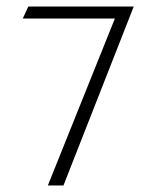

<svg xmlns="http://www.w3.org/2000/svg" viewBox="-20 -585 479 590"><path d="M50 -528H333L127 -15H175L391 -565H67Z"/></svg>

Font: Charger Sport
Style: HL
Weight: 100
Designer: Jasper
Foundry: Cannot Into Space Fonts
Version: Version 1.1